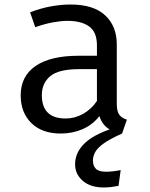

<svg xmlns="http://www.w3.org/2000/svg" viewBox="-20 -571 655 838"><path d="M489.7 -117.9Q489.7 -85.1 500.5 -70.3Q511.3 -55.4 533.8 -48.7L512.8 11.8Q477.9 7.2 451.8 -10.5Q425.6 -28.2 413.8 -64.1Q384.6 -26.7 340.8 -7.4Q296.9 11.8 244.6 11.8Q163.6 11.8 116.9 -33.8Q70.3 -79.5 70.3 -154.9Q70.3 -238.5 135.4 -283.1Q200.5 -327.7 323.6 -327.7H403.1V-372.8Q403.1 -431.3 369 -455.6Q334.9 -480 274.4 -480Q247.7 -480 211.8 -473.6Q175.9 -467.2 133.8 -452.3L111.3 -517.4Q160.5 -535.9 204.4 -543.6Q248.2 -551.3 287.7 -551.3Q388.2 -551.3 439 -504.1Q489.7 -456.9 489.7 -376.9ZM266.7 -53.8Q306.7 -53.8 342.8 -74.1Q379 -94.4 403.1 -130.3V-269.2H325.1Q235.9 -269.2 199.2 -238.5Q162.6 -207.7 162.6 -155.9Q162.6 -53.8 266.7 -53.8ZM499.5 -19.5 512.8 11.8Q460 35.4 432.6 55.1Q405.1 74.9 395.4 93.1Q385.6 111.3 385.6 129.2Q385.6 152.3 398.2 165.4Q410.8 178.5 443.1 178.5Q471.8 178.5 506.7 171.3L497.4 240Q482.1 243.1 467.4 245.1Q452.8 247.2 432.8 247.2Q374.4 247.2 341 217.9Q307.7 188.7 307.7 146.2Q307.7 92.3 353.1 51Q398.5 9.7 499.5 -19.5Z"/></svg>

Font: FiraCode Nerd Font
Style: Regular
Weight: 400
Designer: Carrois Corporate, Edenspiekermann AG, Nikita Prokopov
Foundry: Carrois Corporate, Edenspiekermann AG, Nikita Prokopov
Version: Version 6.002;Nerd Fonts 2.1.0